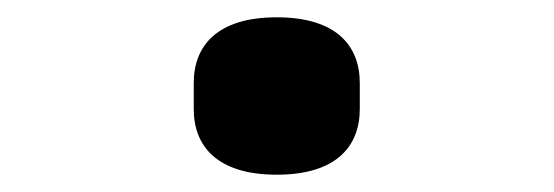

<svg xmlns="http://www.w3.org/2000/svg" viewBox="-20 -191 640 222"><path d="M300 11C369 11 396 -22 396 -65V-95C396 -138 369 -171 300 -171C231 -171 204 -138 204 -95V-65C204 -22 231 11 300 11Z"/></svg>

Font: IBM Mono SemiBold
Style: Regular
Weight: 600
Monospace: yes
Designer: Mike Abbink, Paul van der Laan, Pieter van Rosmalen
Foundry: Bold Monday
Version: Version 2.3